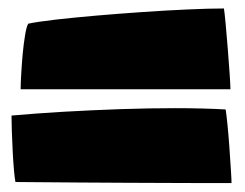

<svg xmlns="http://www.w3.org/2000/svg" viewBox="-20 -606 565 442"><path d="M45 -551.5Q66.5 -556 107.8 -560.8Q149 -565.5 200.8 -570Q252.5 -574.5 307 -578.2Q361.5 -582 411 -584.2Q460.5 -586.5 495.5 -586.5Q497 -577.5 499.5 -550.8Q502 -524 504.5 -492Q507 -460 508.8 -434Q510.5 -408 510.5 -400.5Q483 -400.5 433.8 -400.5Q384.5 -400.5 325 -400.5Q265.5 -400.5 206.5 -400.5Q147.5 -400.5 100 -400.5Q52.5 -400.5 27.5 -400.5Q27.5 -412.5 28.8 -434.8Q30 -457 32.2 -481.5Q34.5 -506 37.8 -525.5Q41 -545 45 -551.5ZM6.5 -340Q62.5 -345 127.5 -348.8Q192.5 -352.5 258.5 -354.8Q324.5 -357 383.5 -357Q416 -357 445.5 -356.2Q475 -355.5 499.5 -354Q501 -345 503.5 -320.8Q506 -296.5 508 -267.8Q510 -239 511.5 -215.5Q513 -192 513 -184.5Q496.5 -184.5 459.8 -184.5Q423 -184.5 374.2 -184.8Q325.5 -185 272 -185.2Q218.5 -185.5 168 -185.8Q117.5 -186 77.2 -186.5Q37 -187 15.5 -187Q14 -194 12.2 -213.5Q10.5 -233 9.2 -257.8Q8 -282.5 7.2 -305Q6.5 -327.5 6.5 -340Z"/></svg>

Font: Grandstander Thin Black
Style: Regular
Weight: 900
Version: Version 1.200